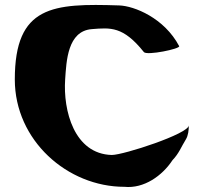

<svg xmlns="http://www.w3.org/2000/svg" viewBox="-20 -784 830 778"><path d="M563 -573C575 -558 711.6 -586.3 706 -597C646 -711 524 -760 463 -762C194.8 -770.8 40 -762 40 -462C40 -214.7 253.4 -27 484 -27C563.5 -19 637.6 -71.9 679 -135C705.5 -162.6 714.3 -189 733 -219C742.9 -234.9 745 -257 745 -276C745 -242 480.6 -156 433 -156C280.3 -160 235.4 -336.5 244 -462C249.1 -536.1 253.4 -658.2 352 -666C428 -672 479 -678 563 -573Z"/></svg>

Font: Rocketfuel
Style: Regular
Weight: 400
Designer: Mew Too
Foundry: Cannot Into Space Fonts.
Version: Version 0.27